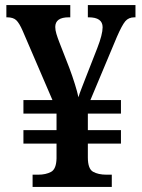

<svg xmlns="http://www.w3.org/2000/svg" viewBox="-20 -734 559 754"><path d="M108 0V-48H130Q160 -48 180.5 -59Q201 -70 202 -112V-170H72V-223H202V-288H72V-341H186L69 -613Q56 -643 44 -654.5Q32 -666 8 -666H5V-714H256V-666H250Q197 -666 197 -628Q197 -616 201.5 -601Q206 -586 213 -568L252 -468Q264 -436 274 -404Q284 -372 288 -352Q292 -366 300.5 -387.5Q309 -409 317 -430L362 -545Q383 -599 383 -627Q383 -666 328 -666H325V-714H512V-666H508Q485 -666 472 -650.5Q459 -635 439 -589L335 -341H455V-288H325V-223H455V-170H325V-116Q325 -71 345.5 -59.5Q366 -48 398 -48H419V0Z"/></svg>

Font: Noto Serif Tamil SemiCondensed SemiBold
Style: Regular
Weight: 600
Width: 4
Designer: Indian Type Foundry, Tom Grace, and the Monotype Design Team
Foundry: Monotype Imaging Inc.
Version: Version 2.004; ttfautohint (v1.8.4.7-5d5b)